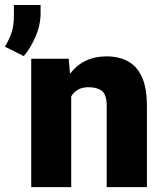

<svg xmlns="http://www.w3.org/2000/svg" viewBox="-85 -770 669 790"><path d="M279.3 -411.1Q253.4 -411.1 236.1 -401.1Q218.8 -391.1 208 -373.5V0H43.5V-528.3H197.8L203.1 -466.8Q258.3 -538.1 353.5 -538.1Q402.8 -538.1 440.2 -518.6Q477.5 -499 498.5 -454.1Q519.5 -409.2 519.5 -332.5V0H354V-333Q354 -380.9 334.5 -396Q314.9 -411.1 279.3 -411.1ZM82 -749.5V-715.8Q82 -667 60.8 -618.4Q39.6 -569.8 12.7 -539.1L-64.9 -578.1Q-48.8 -604 -38.3 -633.1Q-27.8 -662.1 -27.8 -706.5V-749.5Z"/></svg>

Font: Vazirmatn RD Black
Style: Regular
Weight: 900
Designer: Saber Rastikerdar
Foundry: Saber Rastikerdar
Version: Version 32.102